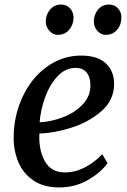

<svg xmlns="http://www.w3.org/2000/svg" viewBox="-20 -812 558 843"><path d="M240 11Q172 11 127 -19.5Q82 -50 61 -99.5Q40 -149 40 -206Q40 -303 79 -386.5Q118 -470 186 -519Q254 -568 336 -568Q408 -568 444.5 -534Q481 -500 481 -444Q481 -372 425 -323.5Q369 -275 292 -251Q215 -227 153 -226Q149 -155 176.5 -105Q204 -55 264 -55Q309 -55 351.5 -76.5Q394 -98 429 -135L452 -96Q426 -57 368.5 -23Q311 11 240 11ZM154 -275Q202 -277 254.5 -296.5Q307 -316 342 -352.5Q377 -389 377 -436Q377 -474 360 -494Q343 -514 312 -514Q267 -514 232.5 -477Q198 -440 178 -384.5Q158 -329 154 -275ZM181 -717Q181 -748 200 -770Q219 -792 248 -792Q273 -792 288 -775Q303 -758 303 -734Q302 -702 283 -680.5Q264 -659 233 -659Q213 -659 197 -676.5Q181 -694 181 -717ZM392 -717Q392 -748 410.5 -770Q429 -792 458 -792Q483 -792 498 -775.5Q513 -759 513 -736Q513 -703 494 -681Q475 -659 444 -659Q423 -659 407.5 -676.5Q392 -694 392 -717Z"/></svg>

Font: Koeln Type Serif
Style: Italic
Weight: 400
Italic angle: -8°
Designer: Eben Sorkin
Foundry: Eben Sorkin
Version: Version 2.002